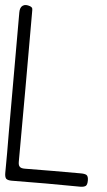

<svg xmlns="http://www.w3.org/2000/svg" viewBox="-57 -1183 503 900"><g transform="rotate(5 194.5 -733.0)"><path d="M0 -732.4Q0 -791 0 -848.6Q0 -884.8 0 -920.9Q0 -1014.6 0 -1109.4Q0 -1132.8 12.7 -1141.6Q19.5 -1146.5 28.3 -1146.5Q37.1 -1146.5 47.9 -1142.6Q54.7 -1139.6 57.6 -1135.7Q59.6 -1131.8 59.6 -1125Q59.6 -1119.1 59.6 -1114.3Q59.6 -1108.4 59.6 -1102.5Q59.6 -929.7 59.6 -756.8Q59.6 -585 58.6 -412.1Q58.6 -394.5 65.4 -388.7Q71.3 -381.8 88.9 -381.8Q155.3 -382.8 220.7 -382.8Q287.1 -382.8 353.5 -382.8Q371.1 -382.8 379.9 -377.9Q388.7 -372.1 388.7 -352.5Q388.7 -332 380.9 -326.2Q372.1 -320.3 355.5 -320.3Q274.4 -321.3 194.3 -321.3Q113.3 -321.3 33.2 -320.3Q14.6 -320.3 6.8 -327.1Q0 -335 0 -353.5Q1 -448.2 0 -543Q0 -637.7 0 -732.4Z"/></g></svg>

Font: Das Gitter
Style: Book
Weight: 400
Version: Version 006.000